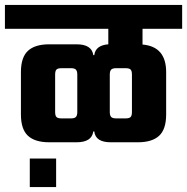

<svg xmlns="http://www.w3.org/2000/svg" viewBox="-46 -656 760 780"><path d="M533 -475Q629 -467 629 -363V-191Q629 -131 600.5 -104.5Q572 -78 514 -78H404Q342 -78 337 -122H333Q327 -78 265 -78H154Q96 -78 67.5 -104.5Q39 -131 39 -191V-363Q39 -423 67.5 -449.5Q96 -476 154 -476H265Q327 -476 333 -432H337Q342 -472 394 -476V-539H-26V-636H694V-539H533ZM268 -201V-353Q268 -367 262.5 -373Q257 -379 242 -379H204Q189 -379 183.5 -373.5Q178 -368 178 -353V-201Q178 -186 183.5 -180.5Q189 -175 204 -175H242Q257 -175 262.5 -181Q268 -187 268 -201ZM490 -201V-353Q490 -368 484.5 -373.5Q479 -379 464 -379H426Q411 -379 405.5 -373Q400 -367 400 -353V-201Q400 -187 405.5 -181Q411 -175 426 -175H464Q479 -175 484.5 -180.5Q490 -186 490 -201ZM75 104V-12H182V104Z"/></svg>

Font: Teko SemiBold
Style: Regular
Weight: 600
Designer: Manushi Parikh, Jonny Pinhorn
Foundry: Indian Type Foundry
Version: Version 1.106;PS 1.0;hotconv 1.0.78;makeotf.lib2.5.61930; tt